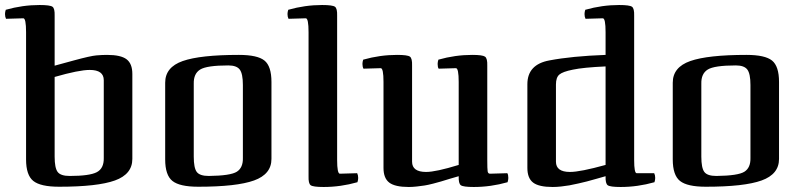

<svg xmlns="http://www.w3.org/2000/svg" viewBox="-34 -733 3193 766"><path d="M59 -660 -10 -658Q-14 -666 -14 -677Q-14 -685 -11 -694Q56 -713 124 -713Q166 -713 175.5 -706Q185 -699 184 -670V-471Q195 -474 261 -492Q327 -510 350.5 -512Q374 -514 393 -514Q448 -514 471 -496.5Q494 -479 494 -438V-99Q494 -38 424.5 -13Q355 12 202 12Q128 12 99 -11Q70 -34 70 -97V-605Q70 -660 59 -660ZM184 -426V-108Q184 -63 196 -47Q208 -31 244 -31Q323 -31 352 -46Q381 -61 380 -103V-413Q380 -454 324 -454Q281 -454 184 -426Z M1049 -406V-99Q1049 -38 979.5 -13Q910 12 757 12Q683 12 654 -11Q625 -34 625 -97V-403Q625 -465 695 -489.5Q765 -514 919 -514Q993 -514 1021 -491.5Q1049 -469 1049 -406ZM935 -103V-394Q935 -439 922.5 -455.5Q910 -472 877 -472Q791 -472 764.5 -455.5Q738 -439 739 -399V-108Q739 -63 751 -47Q763 -31 799 -31Q886 -32 911 -48Q936 -64 935 -103Z M1392 -6Q1325 13 1257 13Q1215 13 1205.5 6Q1196 -1 1197 -30V-605Q1197 -660 1186 -660L1117 -658Q1113 -666 1113 -677Q1113 -685 1116 -694Q1183 -713 1251 -713Q1293 -713 1302.5 -706Q1312 -699 1311 -670V-95Q1311 -40 1322 -40L1391 -42Q1395 -34 1395 -23Q1395 -15 1392 -6Z M1991 -6Q1924 13 1856 13Q1814 13 1804.5 6Q1795 -1 1796 -30Q1788 -28 1761.5 -20Q1735 -12 1725.5 -9Q1716 -6 1694.5 -0.5Q1673 5 1660 7Q1647 9 1629.5 11Q1612 13 1597 13Q1542 13 1519 -4.5Q1496 -22 1496 -63V-406Q1496 -461 1485 -461L1416 -459Q1412 -467 1412 -478Q1412 -486 1415 -495Q1482 -514 1550 -514Q1592 -514 1601.5 -507Q1611 -500 1610 -471V-88Q1610 -47 1666 -47Q1705 -47 1796 -75V-406Q1796 -461 1785 -461L1716 -459Q1712 -465 1712 -478Q1712 -486 1715 -495Q1782 -514 1850 -514Q1891 -514 1901 -507Q1911 -500 1910 -471V-95Q1910 -59 1911.5 -49.5Q1913 -40 1921 -40L1990 -42Q1994 -36 1994 -23Q1994 -16 1991 -6Z M2577 -6Q2510 13 2442 13Q2400 13 2390.5 6Q2381 -1 2382 -30Q2371 -27 2345 -19.5Q2319 -12 2307 -9Q2295 -6 2273.5 -1Q2252 4 2237.5 6.5Q2223 9 2205 11Q2187 13 2171 13Q2116 13 2093 -4.5Q2070 -22 2070 -63V-397Q2070 -476 2158 -492Q2247 -509 2382 -514V-605Q2382 -660 2371 -660L2302 -658Q2298 -666 2298 -677Q2298 -685 2301 -694Q2368 -713 2436 -713Q2478 -713 2487.5 -706Q2497 -699 2496 -670V-95Q2496 -42 2506 -42H2576Q2580 -34 2580 -23Q2580 -15 2577 -6ZM2382 -75V-468Q2293 -464 2251 -455Q2211 -447 2197.5 -435.5Q2184 -424 2184 -396V-88Q2184 -47 2240 -47Q2281 -47 2382 -75Z M3074 -406V-99Q3074 -38 3004.5 -13Q2935 12 2782 12Q2708 12 2679 -11Q2650 -34 2650 -97V-403Q2650 -465 2720 -489.5Q2790 -514 2944 -514Q3018 -514 3046 -491.5Q3074 -469 3074 -406ZM2960 -103V-394Q2960 -439 2947.5 -455.5Q2935 -472 2902 -472Q2816 -472 2789.5 -455.5Q2763 -439 2764 -399V-108Q2764 -63 2776 -47Q2788 -31 2824 -31Q2911 -32 2936 -48Q2961 -64 2960 -103Z"/></svg>

Font: Federant
Style: Medium
Weight: 500
Designer: Cyreal (www.cyreal.org)
Foundry: Cyreal (www.cyreal.org)
Version: Version 1.010